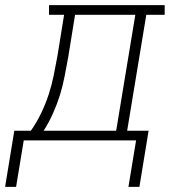

<svg xmlns="http://www.w3.org/2000/svg" viewBox="-69 -550 689 752"><path d="M-6 182H-49L-13 -38H52Q75 -71 92.5 -107.5Q110 -144 122 -181Q134 -218 141.5 -255.5Q149 -293 156 -331L182 -492H123V-530H576V-492H504L429 -38H513L477 182H434L464 0H24ZM386 -38 461 -492H225L198 -325Q191 -288 184 -251Q177 -214 166 -178.5Q155 -143 139 -107Q123 -71 102 -38Z"/></svg>

Font: Iosevka Curly Slab XLtExObl
Style: Regular
Weight: 200
Width: 7
Italic angle: -9°
Monospace: yes
Designer: Belleve Invis
Foundry: Belleve Invis
Version: Version 11.0.0; ttfautohint (v1.8.3)